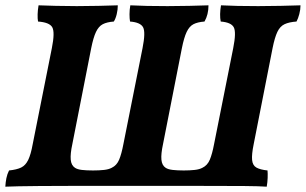

<svg xmlns="http://www.w3.org/2000/svg" viewBox="-27 -699 1150 722"><path d="M-7 3Q-6 -14 -3 -29Q0 -44 7 -58Q36 -61 52.5 -69Q69 -77 79 -97.5Q89 -118 96 -157L168 -518Q180 -578 169.5 -596.5Q159 -615 116 -618Q114 -629 114.5 -645.5Q115 -662 118 -679Q145 -678 183 -677Q221 -676 262 -676Q303 -676 344 -677Q385 -678 416 -679Q416 -663 412 -646Q408 -629 401 -618Q375 -616 359.5 -608Q344 -600 334 -579Q324 -558 316 -518L245 -157Q237 -120 239 -98.5Q241 -77 255 -68Q264 -62 281 -60Q298 -58 323 -58Q346 -58 364 -60Q382 -62 393 -68Q412 -77 421 -98.5Q430 -120 437 -157L509 -518Q521 -578 511 -596.5Q501 -615 462 -618Q460 -629 460 -645.5Q460 -662 463 -679Q519 -676 603 -676Q644 -676 685 -677Q726 -678 757 -679Q757 -644 742 -618Q716 -616 700.5 -608Q685 -600 675 -579Q665 -558 657 -518L586 -157Q578 -120 580 -98.5Q582 -77 596 -68Q605 -62 622.5 -60Q640 -58 664 -58Q687 -58 705 -60Q723 -62 734 -68Q753 -77 762 -98.5Q771 -120 778 -157L850 -518Q862 -578 852 -596.5Q842 -615 803 -618Q798 -643 804 -679Q860 -676 944 -676Q985 -676 1028.5 -677Q1072 -678 1103 -679Q1103 -663 1098.5 -646Q1094 -629 1088 -618Q1060 -616 1043 -608Q1026 -600 1016 -579Q1006 -558 998 -518L927 -157Q919 -118 921 -97.5Q923 -77 937 -69Q951 -61 979 -58Q980 -47 979.5 -30.5Q979 -14 976 3Q949 1 890.5 0.5Q832 0 717 0H245Q169 0 121 0.5Q73 1 43.5 1.5Q14 2 -7 3Z"/></svg>

Font: Vollkorn
Style: Bold Italic
Weight: 700
Italic angle: -11°
Designer: Friedrich Althausen
Foundry: Friedrich Althausen
Version: Version 5.000; ttfautohint (v1.8.3)